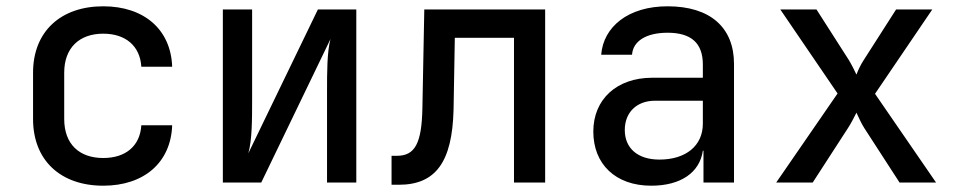

<svg xmlns="http://www.w3.org/2000/svg" viewBox="-20 -580 3040 610"><path d="M308 10C438 10 523 -64 527 -182H429C425 -116 379 -78 308 -78C232 -78 184 -122 184 -202V-349C184 -428 232 -473 308 -473C379 -473 425 -434 429 -368H527C523 -486 438 -560 308 -560C173 -560 85 -480 85 -349V-202C85 -70 173 10 308 10Z M688 0H810L1030 -456C1019 -416 1019 -348 1019 -289V0H1112V-550H990L769 -93C781 -135 781 -203 781 -262V-550H688Z M1224 7H1247C1364 7 1417 -65 1421 -232L1425 -460H1613V0H1712V-550H1328L1322 -237C1320 -124 1298 -85 1241 -85H1224Z M2049 10C2143 10 2203 -32 2213 -101H2215V0H2312V-377C2312 -493 2236 -560 2101 -560C1976 -560 1897 -495 1890 -406H1988C1991 -450 2034 -476 2101 -476C2176 -476 2213 -443 2213 -375V-333H2052C1940 -333 1865 -265 1865 -162C1865 -59 1935 10 2049 10ZM2075 -73C2006 -73 1965 -109 1965 -167C1965 -223 2003 -260 2061 -260H2213V-187C2213 -117 2159 -73 2075 -73Z M2446 0H2562L2674 -173C2684 -188 2695 -210 2701 -222C2707 -210 2716 -188 2726 -173L2838 0H2954L2760 -282L2942 -550H2827L2724 -389C2714 -374 2705 -354 2701 -343C2696 -354 2686 -374 2677 -389L2574 -550H2459L2641 -283Z"/></svg>

Font: JetBrains Mono Medium
Style: Regular
Weight: 436
Monospace: yes
Designer: Philipp Nurullin, Konstantin Bulenkov
Foundry: JetBrains
Version: Version 2.305